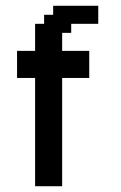

<svg xmlns="http://www.w3.org/2000/svg" viewBox="-20 -645 418 665"><path d="M101.6 0V-375H39.1V-468.8H101.6V-562.5H132.8V-593.8H164.1V-625H320.3V-562.5H226.6V-531.2H195.3V-468.8H289.1V-375H195.3V0Z"/></svg>

Font: Terminal Grotesque
Style: Regular
Weight: 400
Designer: Raphaël Bastide
Foundry: http://raphaelbastide.com
Version: Version 1.0